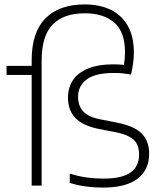

<svg xmlns="http://www.w3.org/2000/svg" viewBox="-20 -838 736 867"><path d="M653.5 -143Q653.5 -71.5 601.2 -31.2Q549 9 445.5 9Q362 9 295 -12V-53.5Q336.5 -41.5 372 -36.5Q407.5 -31.5 447 -31.5Q530.5 -31.5 569.2 -59Q608 -86.5 608 -139Q608 -168.5 598 -188Q588 -207.5 565 -220.2Q542 -233 503 -241L427 -255.5Q353 -270.5 320 -305.5Q287 -340.5 287 -397.5Q287 -442 309.2 -475.8Q331.5 -509.5 377.5 -528.5Q423.5 -547.5 493 -547.5Q513 -547.5 539.5 -545Q544.5 -572 544.5 -601Q544.5 -694.5 495.8 -736.2Q447 -778 363.5 -778Q267 -778 217.5 -727Q168 -676 168 -563.5V0H123V-499.5H9.5V-540.5H123V-566Q123 -692 185 -755Q247 -818 363 -818Q428 -818 477.8 -795Q527.5 -772 556 -723.2Q584.5 -674.5 584.5 -600Q584.5 -578 580.8 -550Q577 -522 571.5 -501.5Q550 -505 534.2 -506.8Q518.5 -508.5 494.5 -508.5Q410 -508.5 371.2 -479.2Q332.5 -450 332.5 -400.5Q332.5 -360.5 355.8 -335Q379 -309.5 433.5 -299L509.5 -284Q587 -268.5 620.2 -234.8Q653.5 -201 653.5 -143Z"/></svg>

Font: Encode Sans Semi Expanded ExLight
Style: Regular
Weight: 275
Width: 6
Designer: Multiple Designers
Foundry: Impallari Type
Version: Version 2.000